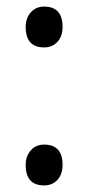

<svg xmlns="http://www.w3.org/2000/svg" viewBox="-20 -553 268 583"><path d="M114 10Q58 10 58 -52Q58 -79 73.5 -96.5Q89 -114 114 -114Q170 -114 170 -52Q170 -24 154.5 -7Q139 10 114 10ZM114 -409Q58 -409 58 -471Q58 -498 73.5 -515.5Q89 -533 114 -533Q170 -533 170 -471Q170 -443 154.5 -426Q139 -409 114 -409Z"/></svg>

Font: Lexend Deca Light
Style: Regular
Weight: 300
Designer: Bonnie Shaver-Troup, Thomas Jockin
Foundry: Lexend
Version: Version 1.008; ttfautohint (v1.8.4.7-5d5b)